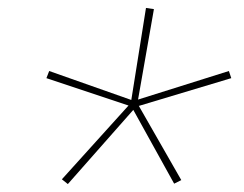

<svg xmlns="http://www.w3.org/2000/svg" viewBox="-20 -784 616 484"><path d="M151 -320 316 -507 419 -321 437 -330 330 -517 563 -587 557 -605 328 -533 368 -761 348 -764 311 -532 104 -605 97 -587 304 -518 136 -332Z"/></svg>

Font: Iosevka Sparkle Thin
Style: Italic
Weight: 100
Italic angle: -9°
Designer: Belleve Invis
Foundry: Belleve Invis
Version: Version 4.5.0; ttfautohint (v1.8.3)